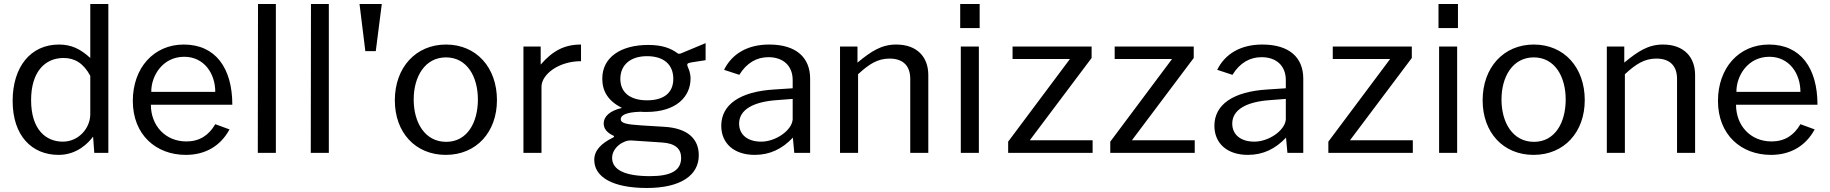

<svg xmlns="http://www.w3.org/2000/svg" viewBox="-20 -762 9119 957"><path d="M272 10C364 10 420 -49 444 -81L450 0H520V-742H430V-473C380 -519 334 -540 274 -540C132 -540 43 -428 43 -259C43 -85 139 10 272 10ZM293 -56C208 -56 135 -117 135 -263C135 -404 204 -473 297 -473C353 -473 397 -446 430 -384V-193C430 -124 373 -56 293 -56Z M732 -240H1138C1138 -423 1054 -540 896 -540C746 -540 642 -423 642 -259C642 -90 758 10 906 10C1001 10 1078 -32 1124 -117L1053 -143C1020 -86 973 -57 909 -57C803 -57 732 -137 732 -240ZM734 -304C733 -384 791 -479 898 -479C997 -479 1053 -396 1053 -304Z M1265 0H1355V-742H1266Z M1529 0H1619V-742H1530Z M1883 -742H1772L1801 -507H1853Z M2202 10C2354 10 2457 -103 2457 -263C2457 -425 2355 -540 2203 -540C2053 -540 1948 -426 1948 -262C1948 -102 2050 10 2202 10ZM2204 -55C2098 -55 2042 -151 2042 -266C2042 -380 2098 -476 2203 -476C2307 -476 2362 -381 2362 -266C2362 -150 2308 -55 2204 -55Z M2589 0H2679V-330C2679 -390 2763 -457 2876 -457V-540C2792 -540 2734 -508 2675 -440V-530H2589Z M3204 175C3371 175 3463 113 3463 12C3463 -68 3410 -123 3291 -130C3243 -133 3203 -135 3176 -137C3101 -142 3074 -148 3074 -168C3074 -186 3097 -203 3173 -205C3181 -204 3194 -204 3202 -204C3352 -204 3422 -281 3422 -371C3422 -399 3412 -420 3408 -429C3403 -443 3404 -447 3426 -451C3449 -455 3465 -457 3497 -462V-547C3460 -532 3415 -513 3384 -500C3376 -496 3364 -491 3358 -496C3323 -522 3280 -538 3211 -538C3075 -538 2982 -477 2982 -370C2982 -307 3011 -259 3080 -224C3019 -210 2989 -181 2989 -147C2989 -120 3006 -101 3035 -87C3043 -84 3043 -80 3035 -76C2976 -47 2942 -12 2942 35C2942 120 3033 175 3204 175ZM3205 -262C3121 -262 3072 -301 3072 -369C3072 -438 3122 -482 3205 -482C3290 -482 3336 -439 3336 -369C3336 -301 3291 -262 3205 -262ZM3220 116C3098 116 3031 86 3031 25C3031 -26 3087 -64 3126 -62L3277 -52C3347 -48 3375 -20 3375 25C3375 87 3326 116 3220 116Z M3742 10C3818 10 3879 -20 3932 -76L3939 0H4018V-370C4018 -474 3950 -540 3814 -540C3705 -540 3628 -493 3589 -414L3665 -389C3702 -449 3752 -477 3810 -477C3885 -477 3931 -433 3931 -363V-322L3840 -316C3669 -306 3575 -241 3575 -135C3575 -48 3638 10 3742 10ZM3774 -56C3707 -56 3664 -90 3664 -146C3664 -216 3736 -255 3853 -263L3931 -269V-166C3926 -111 3846 -56 3774 -56Z M4167 0H4257V-392C4312 -443 4355 -470 4414 -470C4483 -470 4517 -432 4517 -369V0H4607V-388C4607 -479 4550 -540 4447 -540C4374 -540 4323 -507 4254 -450V-530H4167Z M4863 -742H4766V-622H4863ZM4859 -530H4769V0H4859Z M5005 0H5426V-63H5113L5421 -473V-530H5027V-468H5313L5005 -56Z M5514 0H5935V-63H5622L5930 -473V-530H5536V-468H5822L5514 -56Z M6200 10C6276 10 6337 -20 6390 -76L6397 0H6476V-370C6476 -474 6408 -540 6272 -540C6163 -540 6086 -493 6047 -414L6123 -389C6160 -449 6210 -477 6268 -477C6343 -477 6389 -433 6389 -363V-322L6298 -316C6127 -306 6033 -241 6033 -135C6033 -48 6096 10 6200 10ZM6232 -56C6165 -56 6122 -90 6122 -146C6122 -216 6194 -255 6311 -263L6389 -269V-166C6384 -111 6304 -56 6232 -56Z M6601 0H7022V-63H6709L7017 -473V-530H6623V-468H6909L6601 -56Z M7247 -742H7150V-622H7247ZM7243 -530H7153V0H7243Z M7624 10C7776 10 7879 -103 7879 -263C7879 -425 7777 -540 7625 -540C7475 -540 7370 -426 7370 -262C7370 -102 7472 10 7624 10ZM7626 -55C7520 -55 7464 -151 7464 -266C7464 -380 7520 -476 7625 -476C7729 -476 7784 -381 7784 -266C7784 -150 7730 -55 7626 -55Z M7989 0H8079V-392C8134 -443 8177 -470 8236 -470C8305 -470 8339 -432 8339 -369V0H8429V-388C8429 -479 8372 -540 8269 -540C8196 -540 8145 -507 8076 -450V-530H7989Z M8633 -240H9039C9039 -423 8955 -540 8797 -540C8647 -540 8543 -423 8543 -259C8543 -90 8659 10 8807 10C8902 10 8979 -32 9025 -117L8954 -143C8921 -86 8874 -57 8810 -57C8704 -57 8633 -137 8633 -240ZM8635 -304C8634 -384 8692 -479 8799 -479C8898 -479 8954 -396 8954 -304Z"/></svg>

Font: 18Franklin
Style: Regular
Weight: 400
Designer: Pablo Impallari, Rodrigo Fuenzalida (Modified by Dan O. Williams)
Version: Version 0.025;PS 000.025;hotconv 1.0.88;makeotf.lib2.5.64775